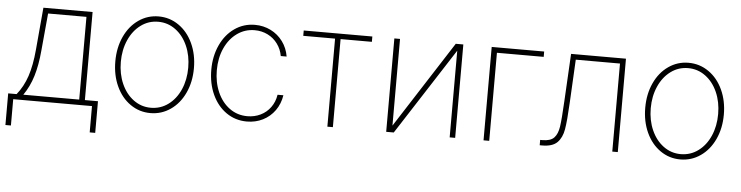

<svg xmlns="http://www.w3.org/2000/svg" viewBox="-44 -737 4189 1086"><g transform="rotate(5 2050.5 -194.0)"><path d="M8.8 -30.3H56.6Q94.2 -76.7 115 -138.4Q135.7 -200.2 143.6 -290L165 -530.3H444.3V-30.3H518.6V149.4H487.3V0H40V149.4H8.8ZM412.1 -30.3V-500H194.3L174.8 -290Q167.5 -204.6 148.4 -142.3Q129.4 -80.1 94.7 -30.3Z M596.7 -263.7Q596.7 -341.8 625.5 -404.3Q654.3 -466.8 705.3 -502.4Q756.3 -538.1 819.3 -538.1Q882.3 -538.1 933.6 -502.4Q984.9 -466.8 1013.9 -404.1Q1043 -341.3 1043 -263.7Q1043 -185.5 1013.9 -123Q984.9 -60.5 933.6 -24.9Q882.3 10.7 819.3 10.7Q756.3 10.7 705.3 -24.9Q654.3 -60.5 625.5 -123Q596.7 -185.5 596.7 -263.7ZM1010.7 -263.7Q1010.7 -332 986.1 -387.7Q961.4 -443.4 917.7 -475.6Q874 -507.8 819.3 -507.8Q764.6 -507.8 720.9 -475.6Q677.2 -443.4 652.6 -387.7Q627.9 -332 627.9 -263.7Q627.9 -195.3 652.6 -139.6Q677.2 -84 720.9 -51.8Q764.6 -19.5 819.3 -19.5Q874.5 -19.5 918.2 -51.8Q961.9 -84 986.3 -139.6Q1010.7 -195.3 1010.7 -263.7Z M1141.6 -263.7Q1141.6 -340.8 1170.4 -403.6Q1199.2 -466.3 1250.5 -502.2Q1301.8 -538.1 1366.2 -538.1Q1414.6 -538.1 1455.8 -517.6Q1497.1 -497.1 1524.4 -460Q1551.8 -422.9 1559.6 -375H1526.4Q1519.5 -413.6 1497.3 -443.8Q1475.1 -474.1 1441.2 -491Q1407.2 -507.8 1367.2 -507.8Q1312 -507.8 1267.8 -476.3Q1223.6 -444.8 1198.2 -389.2Q1172.9 -333.5 1172.9 -263.7Q1172.9 -195.3 1197.5 -139.4Q1222.2 -83.5 1266.4 -51.5Q1310.5 -19.5 1367.2 -19.5Q1407.7 -19.5 1441.9 -36.1Q1476.1 -52.7 1498.5 -83.5Q1521 -114.3 1527.3 -155.3H1560.5Q1552.7 -106 1525.9 -68.4Q1499 -30.8 1457.8 -10Q1416.5 10.7 1367.2 10.7Q1301.8 10.7 1250.5 -24.9Q1199.2 -60.5 1170.4 -123Q1141.6 -185.5 1141.6 -263.7Z M1643.1 -530.3H2032.7V-500H1855V0H1823.7V-500H1643.1Z M2506.3 -530.3H2549.3V0H2518.1V-492.2L2200.7 0H2157.7V-530.3H2189.9V-38.1Z M3008.3 -500H2742.7V0H2710.4V-530.3H3008.3Z M3029.3 -30.3H3042Q3087.9 -30.3 3108.2 -51.5Q3128.4 -72.8 3134.8 -115.5Q3141.1 -158.2 3146.5 -261.7L3161.1 -530.3H3472.7V0H3441.4V-500H3190.4L3177.7 -255.9Q3172.4 -150.9 3164.1 -102.5Q3155.8 -54.2 3128.7 -27.1Q3101.6 0 3043 0H3029.3Z M3605.5 -263.7Q3605.5 -341.8 3634.3 -404.3Q3663.1 -466.8 3714.1 -502.4Q3765.1 -538.1 3828.1 -538.1Q3891.1 -538.1 3942.4 -502.4Q3993.7 -466.8 4022.7 -404.1Q4051.8 -341.3 4051.8 -263.7Q4051.8 -185.5 4022.7 -123Q3993.7 -60.5 3942.4 -24.9Q3891.1 10.7 3828.1 10.7Q3765.1 10.7 3714.1 -24.9Q3663.1 -60.5 3634.3 -123Q3605.5 -185.5 3605.5 -263.7ZM4019.5 -263.7Q4019.5 -332 3994.9 -387.7Q3970.2 -443.4 3926.5 -475.6Q3882.8 -507.8 3828.1 -507.8Q3773.4 -507.8 3729.7 -475.6Q3686 -443.4 3661.4 -387.7Q3636.7 -332 3636.7 -263.7Q3636.7 -195.3 3661.4 -139.6Q3686 -84 3729.7 -51.8Q3773.4 -19.5 3828.1 -19.5Q3883.3 -19.5 3927 -51.8Q3970.7 -84 3995.1 -139.6Q4019.5 -195.3 4019.5 -263.7Z"/></g></svg>

Font: Pretendard Std Thin
Style: Regular
Weight: 100
Designer: Base glyphs from Inter by Rasmus Andersson; Hangeul glyphs from Noto Sans CJK(Source Han Sans) by Jang Soo-young and Kan
Foundry: Kil Hyung-jin
Version: Version 1.309